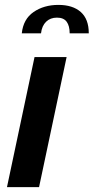

<svg xmlns="http://www.w3.org/2000/svg" viewBox="-20 -764 382 784"><path d="M8.5 0 121 -531H252L139.5 0ZM69 -628Q75 -686 117.2 -715Q159.5 -744 218.5 -744Q277 -744 309.8 -715Q342.5 -686 342.5 -628H264.5Q264.5 -658.5 252.2 -675.2Q240 -692 212.5 -692Q185.5 -692 168.2 -675.2Q151 -658.5 147.5 -628Z"/></svg>

Font: Epilogue SemiBold
Style: Italic
Weight: 600
Italic angle: -12°
Designer: Tyler Finck
Foundry: Etcetera Type Co
Version: Version 2.111; ttfautohint (v1.8.3)